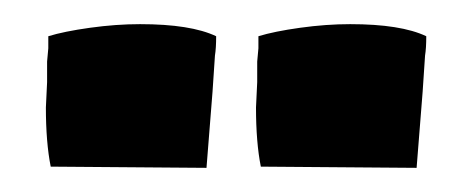

<svg xmlns="http://www.w3.org/2000/svg" viewBox="-20 -655 389 159"><path d="M18 -566 19 -587V-604L20 -615V-625Q33 -629 54.5 -632Q76 -635 96 -635Q138 -635 159 -625Q159 -615 158 -609L156 -579L151 -516L22 -517Q18 -537 18 -566ZM192 -566 193 -587V-604L194 -615V-625Q207 -629 228.5 -632Q250 -635 270 -635Q312 -635 333 -625Q333 -615 332 -609L330 -579L325 -516L196 -517Q192 -537 192 -566Z"/></svg>

Font: Londrina Solid Black
Style: Regular
Weight: 900
Designer: Marcelo Magalhaes
Foundry: Marcelo Magalhães
Version: Version 1.002